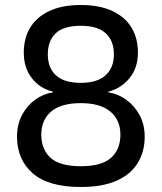

<svg xmlns="http://www.w3.org/2000/svg" viewBox="-20 -737 646 767"><path d="M303 10Q173 10 110.5 -45Q48 -100 48 -191Q48 -239 67.5 -276.5Q87 -314 119.5 -338Q152 -362 191 -368V-371Q139 -384 107 -425Q75 -466 75 -527Q75 -584 100.5 -626.5Q126 -669 177 -693Q228 -717 303 -717Q378 -717 429 -693Q480 -669 505.5 -626.5Q531 -584 531 -527Q531 -466 497.5 -425Q464 -384 413 -371V-368Q452 -362 485 -338Q518 -314 538 -276.5Q558 -239 558 -191Q558 -131 530 -85.5Q502 -40 445.5 -15Q389 10 303 10ZM303 -73Q386 -73 423.5 -106.5Q461 -140 461 -199Q461 -258 420.5 -291.5Q380 -325 303 -325Q224 -325 184.5 -291.5Q145 -258 145 -199Q145 -140 182 -106.5Q219 -73 303 -73ZM303 -406Q368 -406 401.5 -436Q435 -466 435 -520Q435 -574 402.5 -604Q370 -634 303 -634Q234 -634 202.5 -604Q171 -574 171 -520Q171 -466 203.5 -436Q236 -406 303 -406Z"/></svg>

Font: 42dot Sans Light Medium
Style: Regular
Weight: 500
Version: Version 1.000